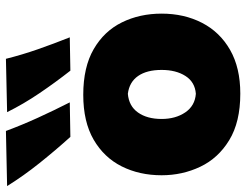

<svg xmlns="http://www.w3.org/2000/svg" viewBox="-122 -704 831 648"><g transform="rotate(-90 294.0 -380.5)"><path d="M301.5 14.5Q205.5 14.5 144.5 -22.8Q83.5 -60 54.8 -120.5Q26 -181 26 -251Q26 -326 56 -385.8Q86 -445.5 146.2 -480.5Q206.5 -515.5 297.5 -515.5Q391 -515.5 451.8 -480.2Q512.5 -445 542 -385Q571.5 -325 571.5 -251Q571.5 -175 540.5 -114.8Q509.5 -54.5 449.2 -20Q389 14.5 301.5 14.5ZM301 -135.5Q340.5 -138.5 361 -170.5Q381.5 -202.5 381.5 -251Q381.5 -301 361 -330.5Q340.5 -360 301 -365Q259.5 -361.5 237.8 -330.8Q216 -300 216 -251Q216 -204 238.2 -171.2Q260.5 -138.5 301 -135.5ZM155.5 -559Q109.5 -610 66.8 -663.5Q24 -717 -10.5 -772.5L175.5 -776.5Q195.5 -722.5 220 -668.8Q244.5 -615 272 -561ZM379 -559Q339 -610 302.8 -663.5Q266.5 -717 239 -772.5L419 -776.5Q432.5 -722.5 451.2 -668.8Q470 -615 491.5 -561Z"/></g></svg>

Font: Commissioner Flair ExtraBold
Style: Regular
Weight: 800
Designer: Kostas Bartsokas
Foundry: Kostas Bartsokas
Version: Version 1.000; ttfautohint (v1.8.3)